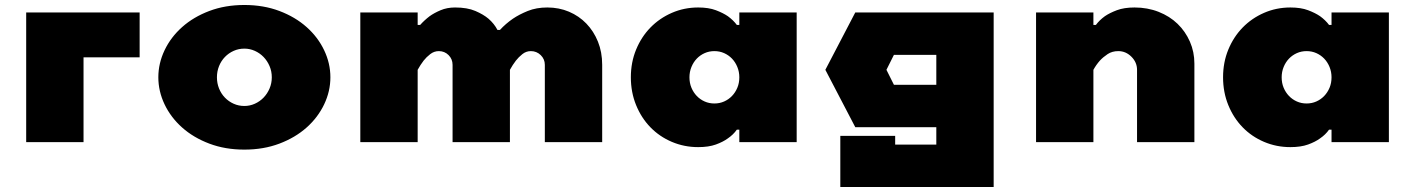

<svg xmlns="http://www.w3.org/2000/svg" viewBox="-20 -570 5675 770"><path d="M540 -520V-340H315V0H85V-520Z M960 -375Q937 -375 917 -366Q897 -357 882 -341.5Q867 -326 858.5 -305Q850 -284 850 -260Q850 -236 858.5 -215Q867 -194 882 -178.5Q897 -163 917 -154Q937 -145 960 -145Q982 -145 1002 -154Q1022 -163 1037 -178.5Q1052 -194 1061 -215Q1070 -236 1070 -260Q1070 -284 1061 -305Q1052 -326 1037 -341.5Q1022 -357 1002 -366Q982 -375 960 -375ZM960 -550Q1037 -550 1100.5 -526Q1164 -502 1209.5 -461.5Q1255 -421 1280 -368.5Q1305 -316 1305 -260Q1305 -204 1280 -151.5Q1255 -99 1209.5 -58.5Q1164 -18 1100.5 6Q1037 30 960 30Q883 30 819.5 6Q756 -18 710.5 -58.5Q665 -99 640 -151.5Q615 -204 615 -260Q615 -316 640 -368.5Q665 -421 710.5 -461.5Q756 -502 819.5 -526Q883 -550 960 -550Z M2395 0H2165V-310Q2165 -333 2148.5 -349Q2132 -365 2109 -365Q2090 -365 2075 -353Q2060 -341 2049 -327Q2036 -310 2025 -290V0H1795V-310Q1795 -333 1779 -349Q1763 -365 1740 -365Q1721 -365 1705.5 -353Q1690 -341 1679 -327Q1666 -310 1655 -290V0H1425V-520H1655V-470H1665Q1682 -489 1703 -505Q1721 -518 1747 -529Q1773 -540 1805 -540Q1854 -540 1886.5 -526Q1919 -512 1939 -495Q1962 -475 1975 -450H1985Q2008 -475 2037 -495Q2062 -512 2096.5 -526Q2131 -540 2175 -540Q2222 -540 2262 -523Q2302 -506 2331.5 -475.5Q2361 -445 2378 -403Q2395 -361 2395 -310Z M2510 -260Q2510 -320 2531 -371Q2552 -422 2588.5 -459.5Q2625 -497 2674.5 -518.5Q2724 -540 2780 -540Q2822 -540 2851 -529Q2880 -518 2899 -505Q2921 -489 2935 -470H2945V-520H3175V0H2945V-50H2935Q2921 -30 2899 -15Q2880 -1 2851 9.5Q2822 20 2780 20Q2724 20 2674.5 -1Q2625 -22 2588.5 -59.5Q2552 -97 2531 -148.5Q2510 -200 2510 -260ZM2845 -365Q2824 -365 2806 -357Q2788 -349 2774.5 -335Q2761 -321 2753 -301.5Q2745 -282 2745 -260Q2745 -237 2753 -218Q2761 -199 2774.5 -185Q2788 -171 2806 -163Q2824 -155 2845 -155Q2866 -155 2884 -163Q2902 -171 2915.5 -185Q2929 -199 2937 -218Q2945 -237 2945 -260Q2945 -282 2937 -301.5Q2929 -321 2915.5 -335Q2902 -349 2884 -357Q2866 -365 2845 -365Z M3290 -290 3410 -520H3965V180H3350V-25H3570V10H3735V-60H3410ZM3535 -290 3565 -230H3735V-350H3565Z M4770 0H4540V-290Q4540 -320 4517.5 -342.5Q4495 -365 4465 -365Q4440 -365 4422 -353Q4404 -341 4391 -327Q4376 -310 4365 -290V0H4135V-520H4365V-470H4375Q4389 -489 4411 -505Q4430 -518 4459 -529Q4488 -540 4530 -540Q4582 -540 4626.5 -522.5Q4671 -505 4702.5 -474.5Q4734 -444 4752 -403Q4770 -362 4770 -315Z M4885 -260Q4885 -320 4906 -371Q4927 -422 4963.5 -459.5Q5000 -497 5049.5 -518.5Q5099 -540 5155 -540Q5197 -540 5226 -529Q5255 -518 5274 -505Q5296 -489 5310 -470H5320V-520H5550V0H5320V-50H5310Q5296 -30 5274 -15Q5255 -1 5226 9.5Q5197 20 5155 20Q5099 20 5049.5 -1Q5000 -22 4963.5 -59.5Q4927 -97 4906 -148.5Q4885 -200 4885 -260ZM5220 -365Q5199 -365 5181 -357Q5163 -349 5149.5 -335Q5136 -321 5128 -301.5Q5120 -282 5120 -260Q5120 -237 5128 -218Q5136 -199 5149.5 -185Q5163 -171 5181 -163Q5199 -155 5220 -155Q5241 -155 5259 -163Q5277 -171 5290.5 -185Q5304 -199 5312 -218Q5320 -237 5320 -260Q5320 -282 5312 -301.5Q5304 -321 5290.5 -335Q5277 -349 5259 -357Q5241 -365 5220 -365Z"/></svg>

Font: Imperial One
Style: Regular
Weight: 400
Designer: Jovanny Lemonad
Foundry: Jovanny Lemonad
Version: Version 1.000